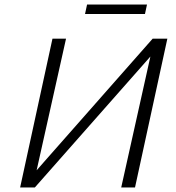

<svg xmlns="http://www.w3.org/2000/svg" viewBox="-20 -829 777 849"><path d="M577 0H516L645 -579L134 0H69L212 -658H272L142 -76L655 -658H720ZM365 -809H630L621 -767H356Z"/></svg>

Font: Ysabeau Semilight
Style: Italic
Weight: 300
Italic angle: -12°
Designer: Christian Thalmann (Catharsis Fonts)
Version: Version 0.003